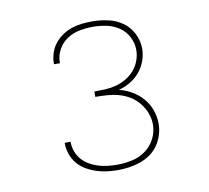

<svg xmlns="http://www.w3.org/2000/svg" viewBox="-64 -914 729 669"><g transform="rotate(-10 300.0 -580.0)"><path d="M302 -317Q282 -317 263 -319.5Q244 -322 225.5 -328Q207 -334 190 -344Q173 -354 160.5 -369Q148 -384 141.5 -403Q135 -422 135 -441Q135 -441 135 -441.5Q135 -442 135 -443H156Q156 -443 156 -442.5Q156 -442 156 -441Q156 -424 162 -408Q168 -392 179 -379.5Q190 -367 204.5 -358.5Q219 -350 235 -345Q251 -340 268 -338Q285 -336 302 -336Q328 -336 354.5 -341.5Q381 -347 402.5 -362.5Q424 -378 436.5 -402Q449 -426 449 -453Q449 -473 441.5 -493Q434 -513 420.5 -529.5Q407 -546 389 -557Q371 -568 351 -573.5Q331 -579 310 -580.5Q289 -582 268 -582V-601Q288 -601 307.5 -602Q327 -603 345.5 -608Q364 -613 381 -623Q398 -633 410.5 -647.5Q423 -662 430 -680.5Q437 -699 437 -719Q437 -743 425.5 -765Q414 -787 394 -800.5Q374 -814 350 -819Q326 -824 302 -824Q278 -824 254.5 -819.5Q231 -815 211 -802Q191 -789 179 -767.5Q167 -746 167 -722Q167 -721 167 -720.5Q167 -720 167 -719H146Q146 -720 146 -721Q146 -722 146 -723Q146 -741 152 -759Q158 -777 169.5 -791.5Q181 -806 196.5 -816.5Q212 -827 229.5 -833Q247 -839 265.5 -841Q284 -843 302 -843Q330 -843 358 -837Q386 -831 409 -815Q432 -799 445 -773Q458 -747 458 -719Q458 -697 450 -675.5Q442 -654 427.5 -637Q413 -620 393.5 -608.5Q374 -597 353 -592Q377 -586 398.5 -573.5Q420 -561 436 -542.5Q452 -524 460.5 -500.5Q469 -477 469 -452Q469 -432 463 -412.5Q457 -393 445.5 -376.5Q434 -360 417 -348Q400 -336 381 -329.5Q362 -323 342 -320Q322 -317 302 -317Z"/></g></svg>

Font: Iosevka SS04 Thin Extended
Style: Regular
Weight: 100
Width: 7
Monospace: yes
Designer: Belleve Invis
Foundry: Belleve Invis
Version: Version 19.0.0; ttfautohint (v1.8.4)